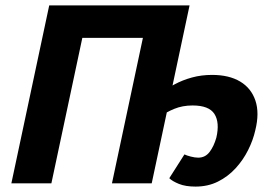

<svg xmlns="http://www.w3.org/2000/svg" viewBox="-20 -678 987 710"><path d="M22 0 162 -658H310L170 0ZM184 -538 210 -658H633L608 -538ZM394 0 534 -658H681L541 0ZM703 12Q666 12 641.5 2Q617 -8 606 -19L662 -107Q670 -103 685.5 -99Q701 -95 713 -95Q739 -95 755 -116Q771 -137 780 -169Q793 -225 773 -256.5Q753 -288 692 -288Q655 -288 624.5 -275.5Q594 -263 569 -245L567 -328Q594 -349 624.5 -365.5Q655 -382 690 -391.5Q725 -401 764 -401Q827 -401 868 -376.5Q909 -352 924.5 -306Q940 -260 924 -196Q916 -160 897.5 -123Q879 -86 851 -55.5Q823 -25 786 -6.5Q749 12 703 12Z"/></svg>

Font: Ysabeau Infant ExtraBold
Style: Italic
Weight: 800
Italic angle: -12°
Designer: Christian Thalmann (Catharsis Fonts)
Version: Version 2.001;gftools[0.9.30]; featfreeze: ss01,ss02,lnum